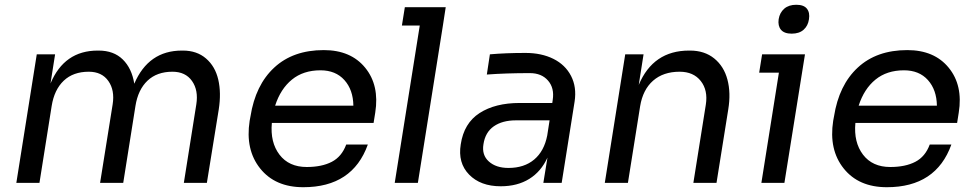

<svg xmlns="http://www.w3.org/2000/svg" viewBox="-20 -760 4046 798"><path d="M144 0H47.9L132.8 -534.2H209L189.9 -413.1Q247.1 -549.8 386.2 -549.8H390.1Q452.6 -549.8 490.2 -512.9Q527.8 -476.1 538.1 -412.1Q597.2 -549.8 735.8 -549.8H740.2Q798.3 -549.8 836.4 -516.8Q874.5 -483.9 887.2 -429Q899.9 -374 889.2 -305.2L839.8 0H744.1L795.9 -326.2Q805.2 -384.8 778.1 -423.3Q751 -461.9 696.8 -461.9Q632.3 -461.9 593 -424.6Q553.7 -387.2 543 -319.8L492.2 0H396L448.2 -326.2Q457.5 -384.8 430.4 -423.3Q403.3 -461.9 349.1 -461.9Q284.2 -461.9 244.9 -424.6Q205.6 -387.2 194.8 -319.8Z M1240.7 18.1Q1123.5 18.1 1061.3 -59.8Q999 -137.7 1017.6 -257.8L1021 -275.9Q1041.5 -406.7 1119.9 -479.2Q1198.2 -551.8 1325.7 -551.8Q1438 -551.8 1497.8 -478.5Q1557.6 -405.3 1539.6 -292L1532.7 -249H1109.9Q1102.5 -168.5 1141.6 -117.2Q1180.7 -65.9 1254.9 -65.9Q1317.4 -65.9 1358.9 -87.4Q1400.4 -108.9 1418.9 -159.2H1508.8Q1445.3 18.1 1240.7 18.1ZM1312 -467.8Q1240.7 -467.8 1193.4 -429.2Q1146 -390.6 1123.5 -320.8H1448.7Q1447.8 -386.7 1411.4 -427.2Q1375 -467.8 1312 -467.8Z M1716.8 0H1620.6L1724.6 -653.8H1650.4L1662.6 -730H1832.5L1820.8 -653.8Z M2061 14.2Q1977.1 14.2 1929.7 -34.4Q1882.3 -83 1895 -160.2Q1908.2 -248 1973.1 -290Q2038.1 -332 2140.1 -332H2275.4L2277.3 -345.2Q2284.7 -394 2257.8 -425Q2231 -456.1 2182.1 -456.1Q2082.5 -456.1 2003.4 -450.2L2016.1 -534.2Q2082.5 -540 2164.1 -540Q2230.5 -540 2280 -515.4Q2329.6 -490.7 2353.5 -444.3Q2377.4 -397.9 2368.2 -337.9L2314.5 0H2238.3L2255.4 -105Q2229 -46.9 2179.7 -16.4Q2130.4 14.2 2061 14.2ZM2093.3 -62Q2158.7 -62 2200.2 -96.9Q2241.7 -131.8 2254.4 -196.8L2264.2 -259.8H2124Q2067.9 -259.8 2032.2 -234.9Q1996.6 -210 1989.3 -160.2Q1981.9 -115.7 2011.7 -88.9Q2041.5 -62 2093.3 -62Z M2589.8 0H2493.7L2578.6 -534.2H2654.8L2634.8 -407.2Q2694.8 -549.8 2843.8 -549.8H2847.7Q2908.2 -549.8 2948.5 -517.1Q2988.8 -484.4 3003.4 -429.2Q3018.1 -374 3006.8 -305.2L2958 0H2861.8L2913.6 -325.2Q2922.9 -384.8 2892.6 -423.3Q2862.3 -461.9 2804.7 -461.9Q2736.8 -461.9 2694.3 -424.6Q2651.9 -387.2 2640.6 -318.8Z M3216.3 -680.2Q3220.7 -707.5 3239.5 -723.9Q3258.3 -740.2 3289.6 -740.2Q3320.8 -740.2 3333.7 -723.9Q3346.7 -707.5 3342.3 -680.2Q3338.4 -652.8 3320.1 -636.5Q3301.8 -620.1 3270.5 -620.1Q3239.3 -620.1 3225.8 -636.5Q3212.4 -652.8 3216.3 -680.2ZM3240.2 0H3144.5L3217.3 -458H3135.3L3147.5 -534.2H3325.7L3313.5 -458Z M3666 18.1Q3548.8 18.1 3486.6 -59.8Q3424.3 -137.7 3442.9 -257.8L3446.3 -275.9Q3466.8 -406.7 3545.2 -479.2Q3623.5 -551.8 3751 -551.8Q3863.3 -551.8 3923.1 -478.5Q3982.9 -405.3 3964.8 -292L3958 -249H3535.2Q3527.8 -168.5 3566.9 -117.2Q3606 -65.9 3680.2 -65.9Q3742.7 -65.9 3784.2 -87.4Q3825.7 -108.9 3844.2 -159.2H3934.1Q3870.6 18.1 3666 18.1ZM3737.3 -467.8Q3666 -467.8 3618.7 -429.2Q3571.3 -390.6 3548.8 -320.8H3874Q3873 -386.7 3836.7 -427.2Q3800.3 -467.8 3737.3 -467.8Z"/></svg>

Font: Sora Italic
Style: Regular
Weight: 400
Designer: Jonathan Barnbrook, Julián Moncada
Foundry: Barnbrook Fonts
Version: Version 2.000